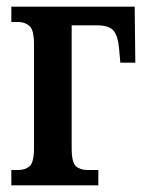

<svg xmlns="http://www.w3.org/2000/svg" viewBox="-20 -556 437 576"><path d="M14 0V-46H35Q55 -46 68.5 -57Q82 -68 82 -113V-423Q82 -467 68 -478.5Q54 -490 35 -490H14V-536H384L386 -368H341L337 -413Q334 -447 321 -463.5Q308 -480 271 -480H195V-112Q195 -67 208.5 -56.5Q222 -46 242 -46H275V0Z"/></svg>

Font: Noto Serif ExtraCondensed SemiBold
Style: Regular
Weight: 600
Width: 2
Designer: Monotype Design Team
Foundry: Monotype Imaging Inc.
Version: Version 2.015; ttfautohint (v1.8.4.7-5d5b)